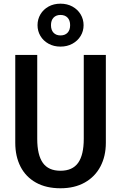

<svg xmlns="http://www.w3.org/2000/svg" viewBox="-20 -1005 655 1039"><path d="M552.8 -232.3Q552.8 -160 523.6 -104.4Q494.4 -48.7 439 -17.4Q383.6 13.8 307.2 13.8Q229.7 13.8 174.6 -16.9Q119.5 -47.7 91 -103.3Q62.6 -159 62.6 -232.3V-707.7H181.5V-253.8Q181.5 -166.7 211.8 -123.8Q242.1 -81 307.2 -81Q372.3 -81 402.8 -123.8Q433.3 -166.7 433.3 -253.8V-707.7H552.8ZM432.3 -868.7Q432.3 -836.9 416.4 -810.5Q400.5 -784.1 372.1 -768.5Q343.6 -752.8 307.2 -752.8Q270.8 -752.8 242.6 -768.5Q214.4 -784.1 198.7 -810.5Q183.1 -836.9 183.1 -868.7Q183.1 -900.5 198.7 -927.2Q214.4 -953.8 242.6 -969.5Q270.8 -985.1 307.2 -985.1Q343.6 -985.1 372.1 -969.5Q400.5 -953.8 416.4 -927.2Q432.3 -900.5 432.3 -868.7ZM255.9 -868.7Q255.9 -842.6 269.7 -827.9Q283.6 -813.3 307.2 -813.3Q331.8 -813.3 345.6 -827.9Q359.5 -842.6 359.5 -868.7Q359.5 -894.9 345.6 -909.5Q331.8 -924.1 307.2 -924.1Q283.6 -924.1 269.7 -909.5Q255.9 -894.9 255.9 -868.7Z"/></svg>

Font: Fira Code Fixed Medium
Style: Regular
Weight: 500
Monospace: yes
Designer: Carrois Corporate, Edenspiekermann AG, Nikita Prokopov
Foundry: Carrois Corporate, Edenspiekermann AG, Nikita Prokopov
Version: Version 5.002